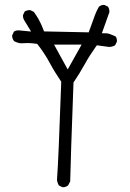

<svg xmlns="http://www.w3.org/2000/svg" viewBox="-20 -783 540 796"><path d="M204.1 -598.1H318.4L260.7 -495.1ZM237.8 -7.3Q239.3 -6.8 242.7 -6.8Q246.1 -6.8 251.5 -8.5Q256.8 -10.3 262.2 -14.2L271 -30.8Q272.9 -124 284.7 -440.9Q310.1 -478.5 330.6 -515.6Q351.1 -552.7 377 -588.9L381.8 -595.2L431.6 -588.4Q446.3 -588.4 457.5 -595.7L464.4 -609.9Q464.8 -611.3 464.8 -614.7Q464.8 -618.2 463.6 -623Q462.4 -627.9 459.5 -631.8Q431.2 -645 420.9 -645H402.3L433.1 -731.4Q433.6 -732.9 433.6 -734.4Q433.6 -746.6 427.7 -755.4L413.6 -762.2Q412.6 -762.7 409.2 -762.7Q405.8 -762.7 400.4 -761Q395 -759.3 390.1 -754.9Q377.9 -733.9 369.4 -708.5Q360.8 -683.1 347.7 -648.9L162.6 -652.8Q153.8 -676.3 148.2 -687.3Q142.6 -698.2 138.7 -705.6Q130.4 -719.7 120.1 -733.9L106 -740.7Q104.5 -741.2 101.1 -741.2Q97.7 -741.2 92.5 -739.7Q87.4 -738.3 82.5 -735.4L75.7 -721.2Q75.2 -719.7 75.2 -718.8Q75.2 -705.1 83 -694.8L108.9 -652.3Q58.6 -657.2 56.6 -657.2Q45.4 -657.2 37.6 -651.9L30.8 -637.2Q30.3 -636.2 30.3 -635.3Q30.3 -623 38.1 -612.8Q54.2 -603.5 70.3 -603.5Q72.8 -603.5 78.1 -604Q83.5 -604.5 96.7 -604.5Q109.9 -604.5 134.3 -601.1Q165.5 -561 186 -522.7Q206.5 -484.4 233.9 -444.3Q222.2 -112.3 216.3 -37.6Q217.8 -24.9 224.1 -14.2Z"/></svg>

Font: NaikaiFont
Style: ExtraLight
Weight: 200
Version: Version 1.89